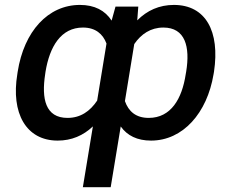

<svg xmlns="http://www.w3.org/2000/svg" viewBox="-20 -573 959 796"><path d="M365.1 -49 323.5 203.1H438.9L480.5 -48.7C507.5 -10.7 549 9.9 606.2 9.9C738.3 9.9 838.8 -104.4 865.4 -265.3L867.2 -275.6C892.4 -443.2 832.7 -552.6 701 -552.6C640.3 -552.6 589.8 -529.8 549 -488.6L553.3 -545.5H458.8L442.8 -487.6C415.5 -529.5 372.5 -552.6 311.4 -552.6C179.3 -552.6 79.5 -443.2 53.3 -275.6L51.8 -265.6C25.2 -104.8 87.4 9.9 219.1 9.9C276.6 9.9 325.3 -11 365.1 -49ZM167.3 -265.6 168.7 -275.6C185.7 -379.6 232.6 -458.8 323.9 -458.8C375.4 -458.8 406.6 -432.5 421.5 -392.4L382.8 -155.9C353.7 -112.6 314.6 -84.2 259.9 -84.2C168 -84.2 151.6 -163.7 167.3 -265.6ZM497.9 -153.8 536.6 -390.3C565 -431.8 604.8 -458.8 657.3 -458.8C747.9 -458.8 768.8 -379.6 751.8 -275.6L750 -265.6C734.7 -163.7 688.9 -84.2 596.6 -84.2C543 -84.2 512.8 -111.5 497.9 -153.8Z"/></svg>

Font: Margiela Sans Medium
Style: Italic
Weight: 500
Italic angle: -9.39999°
Designer: Stefan Endress, Andreas Faust
Version: Version 1.100;FEAKit 1.0